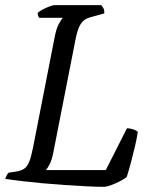

<svg xmlns="http://www.w3.org/2000/svg" viewBox="-29 -724 581 744"><path d="M376 0Q347 0 307.5 -2Q268 -4 223 -7Q178 -10 134.5 -14Q91 -18 53.5 -22.5Q16 -27 -9 -31Q-6 -39 -2.5 -45.5Q1 -52 5 -55L33 -59Q53 -62 65 -70.5Q77 -79 84.5 -98Q92 -117 99 -152L182 -576Q189 -614 199.5 -632.5Q210 -651 215 -655H123Q120 -659 118.5 -663.5Q117 -668 117 -674Q123 -680 136 -687Q149 -694 162.5 -699Q176 -704 182 -704H364Q367 -700 371.5 -692.5Q376 -685 375 -672L328 -659Q311 -655 299.5 -647.5Q288 -640 279.5 -623.5Q271 -607 264 -573L177 -130Q172 -105 164 -89Q156 -73 149 -65H381L463 -227Q474 -227 486.5 -223Q499 -219 505 -213Q501 -186 493.5 -154.5Q486 -123 478 -93Q470 -63 462 -38Q452 -30 435.5 -21.5Q419 -13 402.5 -7Q386 -1 376 0Z"/></svg>

Font: Texturina Medium 12pt Light
Style: Italic
Weight: 300
Italic angle: -11°
Version: Version 1.002